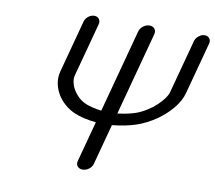

<svg xmlns="http://www.w3.org/2000/svg" viewBox="-83 -866 1079 962"><g transform="rotate(10 456.5 -384.5)"><path d="M551 -730.7Q555.2 -746.6 570.3 -757.9Q585.4 -769.3 602.3 -769.3Q619.1 -769.3 628.1 -757.9Q637 -746.6 632.8 -730.7L519.3 -306.9Q575.4 -314.2 611.1 -326.7Q637.9 -336.2 664.3 -352.8Q690.7 -369.4 710.3 -387.7Q730 -406 743.5 -424.6Q757.1 -443.1 761 -457.8L834.2 -730.7Q838.4 -746.6 852.9 -757.9Q867.4 -769.3 883.1 -769.3Q898.7 -769.3 907.1 -758.3Q915.5 -747.3 911.4 -731.9L840.3 -466.8Q829.8 -427.2 797.2 -387.8Q764.6 -348.4 720.1 -318Q675.5 -287.6 627.2 -270.5Q573 -252 502.7 -244.9L447 -37.4Q443.1 -22 428.1 -11Q413.1 0 396.2 0Q379.4 0 370.2 -11Q361.1 -22 365.2 -37.4L420.9 -244.9Q356 -251.5 310.3 -270.5Q281 -283.2 257.3 -304.1Q233.6 -325 218.6 -351Q203.6 -377 198.6 -406.6Q193.6 -436.3 201.9 -466.8L272.9 -731.9Q276.9 -747.3 291.3 -758.3Q305.7 -769.3 321.5 -769.3Q337.2 -769.3 345.5 -757.9Q353.8 -746.6 349.6 -730.7L276.4 -457.8Q271.2 -438.2 278.8 -412.8Q286.4 -387.5 307 -363.3Q327.6 -339.1 356.4 -326.7Q385.5 -314.2 437.5 -306.9Z"/></g></svg>

Font: Tecnico
Style: GruesoInclinado
Weight: 700
Italic angle: -15°
Version: Version 1.3